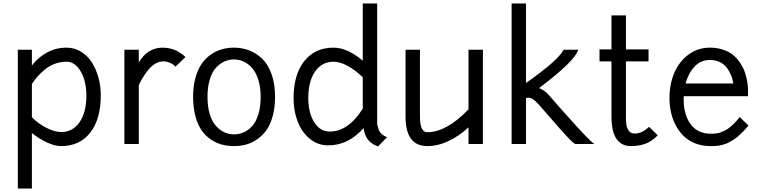

<svg xmlns="http://www.w3.org/2000/svg" viewBox="-20 -840 4448 1120"><path d="M166 259.8H84V-549.8H166V-458Q202.6 -505.4 254.6 -533.9Q306.6 -562.5 370.1 -562Q414.6 -561.5 452.4 -538.6Q490.2 -515.6 515.1 -477.1Q540 -438.5 554 -388.7Q567.9 -338.9 567.9 -284.2Q567.9 -144.5 506.3 -66.2Q444.8 12.2 336.9 12.2Q300.3 12.2 254.9 -8.5Q209.5 -29.3 166 -64ZM370.1 -480Q333.5 -480.5 299.8 -467.8Q266.1 -455.1 240.5 -433.6Q214.8 -412.1 197.8 -392.3Q180.7 -372.6 166 -350.1V-155.8Q203.1 -118.7 251 -94.2Q298.8 -69.8 336.9 -69.8Q404.3 -69.8 444.1 -127Q483.9 -184.1 483.9 -284.2Q483.9 -335.4 470.2 -379.4Q456.5 -423.3 430.2 -451.4Q403.8 -479.5 370.1 -480Z M705.6 -549.8H789.6V-475.1Q840.3 -562 928.7 -562Q952.6 -562 975.3 -556.4Q998 -550.8 1012.9 -542.5Q1027.8 -534.2 1039.3 -526.1Q1050.8 -518.1 1056.2 -512.7L1061.5 -506.8L1003.4 -451.2Q1000.5 -454.6 995.4 -459.7Q990.2 -464.8 971.9 -473.4Q953.6 -481.9 932.6 -481.9Q909.7 -481.9 887.7 -469.5Q865.7 -457 847.7 -435.5Q829.6 -414.1 815.7 -391.8Q801.8 -369.6 789.6 -344.2V0H705.6Z M1106.4 -274.9Q1106.4 -335.9 1119.9 -385.3Q1133.3 -434.6 1155.8 -467Q1178.2 -499.5 1209.2 -521.2Q1240.2 -543 1274.2 -552.5Q1308.1 -562 1345.2 -562Q1392.1 -562 1433.6 -546.1Q1475.1 -530.3 1509.5 -497.3Q1543.9 -464.4 1564.2 -407.2Q1584.5 -350.1 1584.5 -274.9Q1584.5 -213.4 1571 -163.8Q1557.6 -114.3 1534.9 -82Q1512.2 -49.8 1481.2 -28.1Q1450.2 -6.3 1416.5 2.9Q1382.8 12.2 1345.2 12.2Q1307.6 12.2 1274.2 3.4Q1240.7 -5.4 1209.5 -26.6Q1178.2 -47.9 1155.8 -80.1Q1133.3 -112.3 1119.9 -162.1Q1106.4 -211.9 1106.4 -274.9ZM1500.5 -274.9Q1500.5 -330.6 1487.1 -373.8Q1473.6 -417 1451.2 -442.4Q1428.7 -467.8 1401.9 -480.5Q1375 -493.2 1345.2 -493.2Q1315.4 -493.2 1288.8 -481.2Q1262.2 -469.2 1239.5 -444.6Q1216.8 -419.9 1203.6 -376.2Q1190.4 -332.5 1190.4 -274.9Q1190.4 -217.8 1203.6 -174.3Q1216.8 -130.9 1239.5 -105.7Q1262.2 -80.6 1288.8 -68.4Q1315.4 -56.2 1345.2 -56.2Q1375 -56.2 1401.9 -68.1Q1428.7 -80.1 1451.2 -104.7Q1473.6 -129.4 1487.1 -173.1Q1500.5 -216.8 1500.5 -274.9Z M1892.1 7.8Q1833 7.3 1786.6 -31Q1740.2 -69.3 1716.3 -131.3Q1692.4 -193.4 1692.4 -266.1Q1692.4 -405.3 1754.9 -483.6Q1817.4 -562 1925.3 -562Q2006.8 -562 2096.2 -485.8V-819.8H2180.2V-131.8Q2181.2 -130.9 2180.2 -124.3Q2179.2 -117.7 2182.4 -105.5Q2185.5 -93.3 2190.2 -81.3Q2194.8 -69.3 2207.5 -57.6Q2220.2 -45.9 2238.3 -40L2185.1 14.2Q2160.6 5.4 2143.8 -8.1Q2127 -21.5 2118.4 -37.6Q2109.9 -53.7 2106.4 -65.9Q2103 -78.1 2101.1 -92.8Q2010.7 9.3 1892.1 7.8ZM1892.1 -73.2Q2006.3 -64.9 2096.2 -206.1V-389.2Q2053.7 -430.7 2008.5 -455.3Q1963.4 -480 1925.3 -480Q1857.9 -480 1818.1 -423.1Q1778.3 -366.2 1778.3 -266.1Q1778.3 -215.3 1792 -172.6Q1805.7 -129.9 1831.8 -102.8Q1857.9 -75.7 1892.1 -73.2Z M2472.7 -68.8Q2584.5 -68.8 2712.9 -202.1V-549.8H2796.9V0H2712.9V-97.2Q2662.6 -49.3 2599.1 -18.6Q2535.6 12.2 2472.7 12.2Q2345.7 12.2 2345.7 -159.2V-549.8H2429.7V-159.2Q2429.7 -68.8 2472.7 -68.8Z M3449.2 0H3336.4Q3324.2 -3.9 3286.4 -44.7Q3248.5 -85.4 3192.6 -150.4Q3136.7 -215.3 3120.6 -232.9Q3090.8 -264.2 3072.3 -269Q3062 -271.5 3048.3 -268.1V0H2964.4V-819.8H3048.3V-356Q3235.4 -486.8 3267.6 -549.8H3352.5Q3335.4 -484.9 3124.5 -326.2Q3155.3 -314.5 3180.2 -287.1Q3251.5 -204.1 3344.7 -102.1Q3438 0 3449.2 0Z M3477.1 -481.9V-551.8H3546.9V-750H3631.3V-551.8H3763.2V-481.9H3631.3V-160.2Q3631.3 -147 3631.6 -139.4Q3631.8 -131.8 3633.1 -118.2Q3634.3 -104.5 3637.7 -96.2Q3641.1 -87.9 3646.5 -78.9Q3651.9 -69.8 3661.4 -65.4Q3670.9 -61 3683.1 -61Q3725.6 -61 3766.1 -100.1L3816.9 -50.8Q3784.7 -17.1 3747.1 -2.4Q3709.5 12.2 3661.1 12.2Q3546.9 12.2 3546.9 -160.2V-481.9Z M3885.3 -269Q3885.3 -349.6 3913.8 -415.8Q3942.4 -481.9 3996.6 -522Q4050.8 -562 4121.1 -562Q4163.1 -562 4197.8 -550.3Q4232.4 -538.6 4254.9 -520.5Q4277.3 -502.4 4294.4 -478Q4311.5 -453.6 4320.6 -430.7Q4329.6 -407.7 4335 -383.3Q4340.3 -358.9 4341.8 -344Q4343.3 -329.1 4343.3 -317.9V-278.8H3968.3Q3964.4 -179.2 4005.6 -119.6Q4046.9 -60.1 4125 -60.1Q4135.7 -60.1 4139.9 -60.1Q4144 -60.1 4157.7 -61.8Q4171.4 -63.5 4180.4 -66.7Q4189.5 -69.8 4204.8 -76.9Q4220.2 -84 4233.2 -94Q4246.1 -104 4262.7 -120.4Q4279.3 -136.7 4294.9 -157.2L4346.2 -107.9Q4330.1 -87.9 4313.2 -71.3Q4296.4 -54.7 4283 -42.7Q4269.5 -30.8 4253.2 -21.5Q4236.8 -12.2 4226.6 -6.6Q4216.3 -1 4200.7 2.9Q4185.1 6.8 4178.5 8.5Q4171.9 10.3 4157.5 11.2Q4143.1 12.2 4140.4 12.2Q4137.7 12.2 4125 12.2Q4078.1 12.2 4038.8 -2.4Q3999.5 -17.1 3971.4 -43.2Q3943.4 -69.3 3923.8 -105Q3904.3 -140.6 3894.8 -181.9Q3885.3 -223.1 3885.3 -269ZM4121.1 -490.2Q4068.4 -490.2 4032.5 -452.6Q3996.6 -415 3979 -353H4257.8Q4253.9 -377 4245.6 -398.7Q4237.3 -420.4 4221.9 -442.1Q4206.5 -463.9 4180.4 -477.1Q4154.3 -490.2 4121.1 -490.2Z"/></svg>

Font: Junction Regular
Style: Regular
Weight: 500
Designer: Caroline Hadilaksono
Foundry: Caroline Hadilaksono
Version: Version 1.056